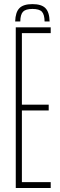

<svg xmlns="http://www.w3.org/2000/svg" viewBox="-20 -936 297 956"><path d="M141.5 -915.5Q186.5 -915.5 206.2 -895.5Q226 -875.5 227 -829H202Q201.5 -864 188.5 -877.8Q175.5 -891.5 141.5 -891.5Q108 -891.5 94.8 -877.8Q81.5 -864 81 -829H55.5Q57 -875.5 76.8 -895.5Q96.5 -915.5 141.5 -915.5ZM58.5 0V-800H232.5V-771H89V-415H222.5V-386H89V-29H232.5V0Z"/></svg>

Font: Big Shoulders Display ExtraLight
Style: Regular
Weight: 250
Designer: Patric King
Foundry: XO Type Co
Version: Version 2.002